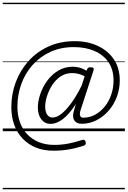

<svg xmlns="http://www.w3.org/2000/svg" viewBox="-20 -950 924 1390"><path d="M254 -172Q254 -216 271 -267Q288 -318 320 -363Q352 -408 399.5 -437.5Q447 -467 508 -467Q533 -467 559 -459.5Q585 -452 606 -438L611 -449Q614 -457 620 -460Q626 -463 637 -463Q653 -463 657 -456.5Q661 -450 657 -440L563 -152Q555 -125 560.5 -111.5Q566 -98 583 -98Q628 -98 668 -119.5Q708 -141 738 -178Q768 -215 785 -264Q802 -313 802 -367Q802 -446 765.5 -499.5Q729 -553 664 -581Q599 -609 515 -609Q419 -609 343 -573.5Q267 -538 214 -477.5Q161 -417 133.5 -339.5Q106 -262 106 -178Q106 -117 124 -66Q142 -15 176.5 21.5Q211 58 260.5 78.5Q310 99 373 99Q423 99 472 90Q521 81 575 63Q593 56 600 77Q606 97 588 104Q531 123 478 132Q425 141 367 141Q295 141 239 118Q183 95 143 52.5Q103 10 82.5 -48Q62 -106 62 -175Q62 -268 93.5 -353.5Q125 -439 184.5 -506Q244 -573 329 -612.5Q414 -652 521 -652Q615 -652 688.5 -617.5Q762 -583 804.5 -520Q847 -457 847 -368Q847 -305 825.5 -248Q804 -191 765.5 -147.5Q727 -104 677.5 -79Q628 -54 572 -54Q536 -54 520 -75.5Q504 -97 511 -132Q516 -150 520 -165.5Q524 -181 529 -197Q480 -121 434 -87Q388 -53 347 -53Q305 -53 279.5 -85.5Q254 -118 254 -172ZM307 -177Q307 -154 313.5 -136Q320 -118 332 -108.5Q344 -99 361 -99Q390 -99 424 -125.5Q458 -152 495.5 -203Q533 -254 571 -330L593 -398Q568 -411 545.5 -416Q523 -421 502 -421Q455 -421 418.5 -396.5Q382 -372 357.5 -333.5Q333 -295 320 -253.5Q307 -212 307 -177ZM0 410H884V420H0ZM0 -20H884V0H0ZM0 -505H884V-500H0ZM0 -930H884V-920H0Z"/></svg>

Font: Playwrite DE LA Guides
Style: Regular
Weight: 400
Designer: Veronika Burian, José Scaglione
Foundry: TypeTogether
Version: Version 1.003